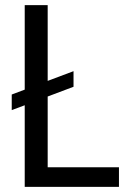

<svg xmlns="http://www.w3.org/2000/svg" viewBox="-20 -731 515 751"><path d="M166.5 -414.6 267.6 -452.6V-391.6L166.5 -353.5V-76.7H445.3V0H76.7V-319.3L25.9 -300.3V-361.3L76.7 -380.4V-710.9H166.5Z"/></svg>

Font: Roboto Condensed
Style: Regular
Weight: 400
Designer: Google
Version: Version 2.001047; 2015